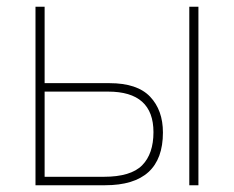

<svg xmlns="http://www.w3.org/2000/svg" viewBox="-20 -548 692 568"><path d="M540 0H567V-528H540ZM85 0H291Q462 0 462 -156Q462 -222 424 -262Q386 -302 304 -302H112V-528H85ZM112 -25V-277H300Q434 -277 434 -157Q434 -93 400.5 -59Q367 -25 287 -25Z"/></svg>

Font: Noto Sans Display Thin
Style: Regular
Weight: 250
Designer: Monotype Design Team
Foundry: Monotype Imaging Inc.
Version: Version 1.900